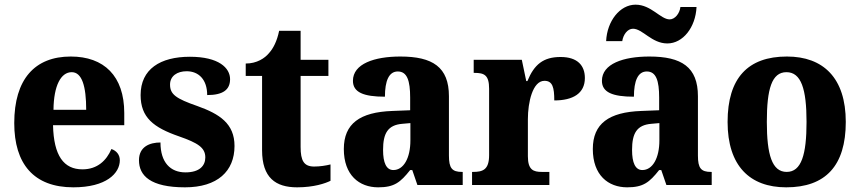

<svg xmlns="http://www.w3.org/2000/svg" viewBox="-20 -792 3682 822"><path d="M294 10C435 10 493 -50 493 -106C493 -130 478 -147 457 -154C436 -105 397 -67 333 -67C253 -67 210 -125 207 -256H512V-308C512 -467 425 -550 283 -550C129 -550 41 -453 41 -265C41 -91 124 10 294 10ZM349 -322H209C210 -426 241 -483 287 -483C331 -483 349 -423 349 -322Z M772 10C911 10 984 -59 984 -167C984 -263 920 -304 825 -338C733 -370 708 -388 708 -430C708 -467 739 -487 779 -487C831 -487 867 -451 867 -385C935 -385 965 -408 965 -453C965 -501 917 -549 793 -549C666 -549 582 -496 582 -385C582 -289 637 -246 747 -208C827 -180 859 -160 859 -118C859 -83 835 -54 774 -54C710 -54 667 -96 667 -182C621 -182 575 -164 575 -106C575 -40 624 10 772 10Z M1252 10C1324 10 1373 -7 1395 -18V-88C1375 -83 1350 -79 1325 -79C1281 -79 1267 -104 1267 -163V-467H1386V-536H1267V-660H1175C1166 -616 1150 -585 1132 -565C1114 -543 1080 -520 1032 -520V-467H1102V-149C1102 -31 1160 10 1252 10Z M1599 10C1668 10 1694 -11 1736 -64H1745L1767 0H1961V-56H1958C1915 -56 1902 -72 1902 -126V-380C1902 -505 1832 -550 1694 -550C1583 -550 1491 -519 1491 -446C1491 -397 1536 -378 1628 -378C1628 -446 1645 -486 1683 -486C1723 -486 1736 -447 1736 -374V-320L1660 -317C1521 -312 1452 -263 1452 -154C1452 -42 1518 10 1599 10ZM1664 -64C1634 -64 1620 -95 1620 -150C1620 -221 1640 -257 1703 -262L1737 -265V-191C1737 -115 1708 -64 1664 -64Z M2001 0H2332V-56H2300C2264 -56 2240 -64 2240 -123V-282C2240 -353 2260 -446 2311 -446C2346 -446 2353 -417 2353 -362C2433 -362 2484 -392 2484 -458C2484 -511 2453 -548 2380 -548C2306 -548 2267 -516 2238 -445H2233L2214 -536H2008V-480H2011C2053 -480 2074 -471 2074 -412V-128C2074 -65 2047 -56 2005 -56H2001Z M2837 -606C2904 -606 2958 -675 2962 -762H2893C2890 -735 2870 -709 2847 -709C2808 -709 2768 -772 2701 -772C2634 -772 2579 -702 2575 -616H2644C2648 -643 2666 -669 2690 -669C2731 -669 2770 -606 2837 -606ZM2665 10C2734 10 2760 -11 2802 -64H2811L2833 0H3027V-56H3024C2981 -56 2968 -72 2968 -126V-380C2968 -505 2898 -550 2760 -550C2649 -550 2557 -519 2557 -446C2557 -397 2602 -378 2694 -378C2694 -446 2711 -486 2749 -486C2789 -486 2802 -447 2802 -374V-320L2726 -317C2587 -312 2518 -263 2518 -154C2518 -42 2584 10 2665 10ZM2730 -64C2700 -64 2686 -95 2686 -150C2686 -221 2706 -257 2769 -262L2803 -265V-191C2803 -115 2774 -64 2730 -64Z M3346 10C3514 10 3601 -82 3601 -270C3601 -458 3505 -550 3349 -550C3182 -550 3095 -458 3095 -270C3095 -82 3190 10 3346 10ZM3348 -56C3285 -56 3263 -130 3263 -270C3263 -411 3284 -483 3347 -483C3410 -483 3433 -411 3433 -270C3433 -130 3411 -56 3348 -56Z"/></svg>

Font: Noto Serif Tamil SemiCondensed ExtraBold
Style: Italic
Weight: 800
Width: 4
Italic angle: -12°
Designer: Indian Type Foundry, Tom Grace, and the Monotype Design Team
Foundry: Monotype Imaging Inc.
Version: Version 2.003